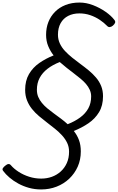

<svg xmlns="http://www.w3.org/2000/svg" viewBox="-88 -1035 923 1504"><path d="M234 449Q184 449 139 436.5Q94 424 55.5 403Q17 382 -13.5 356Q-44 330 -63 304Q-72 293 -65.5 282.5Q-59 272 -47 263Q-33 251 -22 250Q-11 249 -2 260Q21 287 58 311Q95 335 140.5 349.5Q186 364 235 364Q279 364 318 350Q357 336 387.5 308.5Q418 281 435.5 242Q453 203 453 153Q453 115 438 84Q423 53 398.5 26Q374 -1 343.5 -25.5Q313 -50 281 -74.5Q249 -99 218 -125Q187 -151 162.5 -181.5Q138 -212 123.5 -249Q109 -286 109 -331Q109 -403 139 -454.5Q169 -506 220 -541.5Q271 -577 332 -601Q306 -634 289.5 -674Q273 -714 273 -762Q273 -817 291 -862.5Q309 -908 343 -942.5Q377 -977 425.5 -996Q474 -1015 535 -1015Q588 -1015 641 -994.5Q694 -974 738.5 -943Q783 -912 808 -879Q817 -868 813.5 -857Q810 -846 796 -834Q784 -824 772 -823Q760 -822 751 -832Q727 -857 693.5 -879.5Q660 -902 619.5 -916Q579 -930 534 -930Q484 -930 446 -910.5Q408 -891 387 -853.5Q366 -816 366 -763Q366 -726 381 -694Q396 -662 421.5 -635Q447 -608 478 -583Q509 -558 542.5 -533.5Q576 -509 607.5 -483Q639 -457 664.5 -427Q690 -397 704.5 -361Q719 -325 719 -281Q719 -208 688 -156.5Q657 -105 605 -69.5Q553 -34 490 -9Q516 23 530.5 62Q545 101 545 151Q545 216 521 270Q497 324 454.5 364.5Q412 405 355.5 427Q299 449 234 449ZM442 -62Q498 -84 539.5 -114.5Q581 -145 603.5 -185.5Q626 -226 626 -280Q626 -307 615 -331.5Q604 -356 585.5 -377.5Q567 -399 542 -419.5Q517 -440 489.5 -461Q462 -482 434.5 -503.5Q407 -525 380 -549Q324 -527 284 -496Q244 -465 222.5 -424.5Q201 -384 201 -332Q201 -301 211.5 -276Q222 -251 240.5 -228.5Q259 -206 283 -186Q307 -166 334.5 -146Q362 -126 389.5 -105.5Q417 -85 442 -62Z"/></svg>

Font: Playwrite NZ
Style: Regular
Weight: 400
Designer: Veronika Burian, José Scaglione
Foundry: TypeTogether
Version: Version 1.002